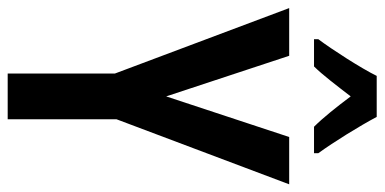

<svg xmlns="http://www.w3.org/2000/svg" viewBox="-264 -712 976 487"><g transform="rotate(90 223.5 -468.0)"><path d="M276 -936H172C153 -897 104 -821 79 -788V-777H148C169 -798 197 -835 224 -870C251 -834 278 -800 301 -777H368V-788C339 -828 300 -891 276 -936ZM224 -402 121 -714H0L166 -272V0H282V-276L447 -714H327Z"/></g></svg>

Font: Noto Sans Hebrew ExtraCondensed SemiBold
Style: Regular
Weight: 600
Width: 2
Designer: Ben Nathan
Foundry: Google LLC
Version: Version 3.001